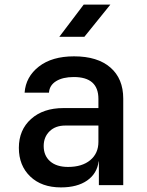

<svg xmlns="http://www.w3.org/2000/svg" viewBox="-20 -805 640 835"><path d="M245 10Q161 10 111.5 -37.5Q62 -85 62 -162Q62 -240 115 -287.5Q168 -335 256 -335H408V-375Q408 -470 301 -470Q253 -470 224 -452Q195 -434 193 -402H87Q92 -471 149 -515.5Q206 -560 302 -560Q404 -560 460 -511.5Q516 -463 516 -376V0H410V-103H409Q402 -50 359 -20Q316 10 245 10ZM276 -79Q337 -79 372.5 -108.5Q408 -138 408 -188V-259H264Q221 -259 195.5 -234Q170 -209 170 -170Q170 -128 198 -103.5Q226 -79 276 -79ZM238 -645 344 -785H460L347 -645Z"/></svg>

Font: JetBrains Mono SemiBold
Style: Regular
Weight: 472
Monospace: yes
Designer: Philipp Nurullin, Konstantin Bulenkov
Foundry: JetBrains
Version: Version 2.305; ttfautohint (v1.8.4.7-5d5b)